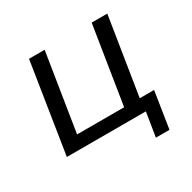

<svg xmlns="http://www.w3.org/2000/svg" viewBox="-141 -632 907 905"><g transform="rotate(-30 313.0 -179.5)"><path d="M458 131 479 0H49L126 -490H211L144 -68H400L467 -490H552L485 -68H563L532 131Z"/></g></svg>

Font: Nunito Sans 10pt
Style: Italic
Weight: 400
Italic angle: -9°
Designer: Vernon Adams
Foundry: Vernon Adams
Version: Version 3.101;gftools[0.9.27]